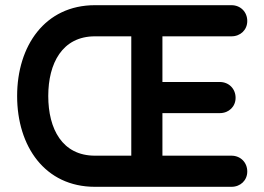

<svg xmlns="http://www.w3.org/2000/svg" viewBox="-20 -720 1016 740"><path d="M933 -59C933 -94 907 -120 872 -120H606V-284H827C862 -284 888 -309 888 -343C888 -378 862 -404 827 -404H606V-580H872C907 -580 933 -605 933 -639C933 -674 907 -700 872 -700H346C153 -700 46 -543 46 -350C46 -156 153 0 346 0H872C907 0 933 -25 933 -59ZM346 -120C220 -120 166 -223 166 -350C166 -476 220 -580 346 -580H486V-120Z"/></svg>

Font: Hotpoint
Style: Bold
Weight: 700
Designer: Andrew Paglinawan, Luciano Perondi, Riccardo Olocco
Foundry: CAST Cooperativa Anonima Servizi Tipografici
Version: Version 1.000;PS 2.1;hotconv 16.6.51;makeotf.lib2.5.65220